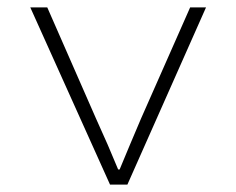

<svg xmlns="http://www.w3.org/2000/svg" viewBox="-20 -500 640 520"><path d="M278 0 62 -480H108L240 -179Q273 -107 300 -41H304Q312 -61 331.5 -107Q351 -153 362 -179L495 -480H538L325 0Z"/></svg>

Font: TypoPRO Source Code Pro
Style: Regular
Weight: 300
Monospace: yes
Designer: Paul D. Hunt, Teo Tuominen
Foundry: Adobe Systems Incorporated
Version: Version 2.010;PS 1.0;hotconv 1.0.84;makeotf.lib2.5.63406